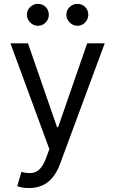

<svg xmlns="http://www.w3.org/2000/svg" viewBox="-20 -770 597 995"><path d="M130.7 204.5Q109.4 204.5 92.7 201.2Q76 197.8 69.6 194.6L90.9 120.7Q121.4 128.6 144.9 126.4Q168.3 124.3 186.6 105.6Q204.9 87 220.2 45.5L235.8 2.8L34.1 -545.5H125L275.6 -110.8H281.2L431.8 -545.5H522.7L291.2 79.5Q275.6 121.8 252.5 149.7Q229.4 177.6 199 191.1Q168.7 204.5 130.7 204.5ZM176.1 -636.4Q153.8 -636.4 136.5 -653.6Q119.3 -670.8 119.3 -693.2Q119.3 -717.7 136.5 -733.8Q153.8 -750 176.1 -750Q200.6 -750 216.8 -733.8Q233 -717.7 233 -693.2Q233 -670.8 216.8 -653.6Q200.6 -636.4 176.1 -636.4ZM380.7 -636.4Q358.3 -636.4 341.1 -653.6Q323.9 -670.8 323.9 -693.2Q323.9 -717.7 341.1 -733.8Q358.3 -750 380.7 -750Q405.2 -750 421.3 -733.8Q437.5 -717.7 437.5 -693.2Q437.5 -670.8 421.3 -653.6Q405.2 -636.4 380.7 -636.4Z"/></svg>

Font: InterMG
Style: Regular
Weight: 400
Designer: Rasmus Andersson
Foundry: rsms
Version: Version 3.019;December 26, 2023;FontCreator 15.0.0.2955 64-b